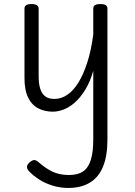

<svg xmlns="http://www.w3.org/2000/svg" viewBox="-20 -535 668 949"><path d="M241 17Q202 17 170 1Q138 -15 119.5 -52Q101 -89 101 -150V-493Q101 -504 109.5 -509.5Q118 -515 135 -515Q153 -515 162 -509.5Q171 -504 171 -493V-159Q171 -121 179 -96Q187 -71 204 -58.5Q221 -46 249 -46Q282 -46 312 -66Q342 -86 367 -126Q392 -166 411.5 -226.5Q431 -287 441 -365V-493Q441 -504 449.5 -509.5Q458 -515 476 -515Q494 -515 502.5 -509.5Q511 -504 511 -493V156Q511 235 489.5 288Q468 341 424.5 367.5Q381 394 318 394Q277 394 240 382.5Q203 371 173.5 352Q144 333 123 311Q113 300 113.5 289Q114 278 128 266Q141 256 149.5 256Q158 256 170 266Q205 297 239.5 313.5Q274 330 321 330Q365 330 391 312Q417 294 429 255Q441 216 441 153V-185Q425 -129 400.5 -90Q376 -51 349 -27.5Q322 -4 294 6.5Q266 17 241 17Z"/></svg>

Font: Playwrite GB S Light
Style: Regular
Weight: 300
Designer: Veronika Burian, José Scaglione
Foundry: TypeTogether
Version: Version 1.002